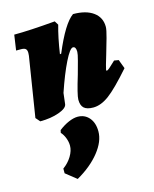

<svg xmlns="http://www.w3.org/2000/svg" viewBox="-123 -567 795 993"><g transform="rotate(-15 275.0 -70.0)"><path d="M550 -146Q471 -56 427 -23.5Q383 9 342 9Q308 9 292.5 -5Q277 -19 277 -50Q277 -75 308 -176Q318 -212 327 -245.5Q336 -279 336 -291Q336 -319 320 -319Q304 -319 274 -258.5Q244 -198 212 -104L205 -45Q202 -24 158.5 -8.5Q115 7 58 7L38 -16L89 -336Q90 -342 90 -351Q90 -366 83 -372.5Q76 -379 59 -379H32L44 -461Q125 -461 264 -473L277 -452Q259 -389 246 -302L253 -303Q314 -449 365 -485Q434 -485 473 -456.5Q512 -428 512 -378Q512 -362 500.5 -320.5Q489 -279 477 -239Q458 -177 455 -160L458 -157Q463 -157 473 -165.5Q483 -174 508 -198L532 -194ZM250 34Q288 34 311.5 61.5Q335 89 335 135Q335 188 290 244.5Q245 301 168 345L110 299V274Q139 253 156.5 224Q174 195 174 168Q174 148 166 127Q158 106 145 92L148 78Q175 57 202 45.5Q229 34 250 34Z"/></g></svg>

Font: Alegreya Black
Style: Italic
Weight: 900
Italic angle: -7°
Designer: Juan Pablo del Peral
Foundry: Huerta Tipografica
Version: Version 2.007; ttfautohint (v1.6)